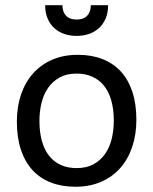

<svg xmlns="http://www.w3.org/2000/svg" viewBox="-20 -710 590 739"><path d="M504.9 -249C504.9 -289.4 499.8 -325.2 489.5 -356.4C479.2 -387.7 464.4 -413.8 445.1 -434.8C425.7 -455.8 402.1 -471.8 374.3 -482.7C346.4 -493.6 314.9 -499 279.8 -499C243 -499 210.1 -492.8 181.2 -480.2C152.2 -467.7 127.6 -450.1 107.4 -427.5C87.2 -404.9 71.8 -377.8 61 -346.4C50.3 -315 44.9 -280.3 44.9 -242.2C44.9 -201.5 50 -165.5 60.3 -134.3C70.6 -103 85.4 -76.8 104.7 -55.7C124.1 -34.5 147.7 -18.5 175.5 -7.6C203.4 3.3 234.9 8.8 270 8.8C306.8 8.8 339.7 2.5 368.7 -10C397.6 -22.5 422.2 -40.1 442.4 -62.7C462.6 -85.4 478 -112.5 488.8 -144.3C499.5 -176 504.9 -210.9 504.9 -249ZM418 -245.1C418 -220.7 415.3 -197.5 409.9 -175.5C404.5 -153.6 396.1 -134.3 384.5 -117.7C373 -101.1 358.2 -87.8 340.1 -77.9C322 -68 300.3 -63 274.9 -63C252.8 -63 232.9 -66.8 215.3 -74.5C197.8 -82.1 182.8 -93.5 170.4 -108.6C158 -123.8 148.5 -142.7 141.8 -165.5C135.2 -188.3 131.8 -214.8 131.8 -245.1C131.8 -269.2 134.5 -292.2 139.9 -314.2C145.3 -336.2 153.7 -355.5 165.3 -372.1C176.8 -388.7 191.7 -401.9 209.7 -411.9C227.8 -421.8 249.5 -426.8 274.9 -426.8C296.7 -426.8 316.5 -422.9 334.2 -415.3C352 -407.6 367 -396.2 379.4 -381.1C391.8 -366 401.3 -347.1 408 -324.5C414.6 -301.8 418 -275.4 418 -245.1ZM396 -689.9H329.6C329.6 -673.3 325 -660 315.9 -649.9C306.8 -639.8 293.1 -634.8 274.9 -634.8C256.7 -634.8 243 -639.8 233.9 -649.9C224.8 -660 220.2 -673.3 220.2 -689.9H153.8C153.8 -670.1 157.1 -652.8 163.6 -637.9C170.1 -623.1 178.8 -610.8 189.7 -601.1C200.6 -591.3 213.4 -584 228 -579.1C242.7 -574.2 258.3 -571.8 274.9 -571.8C291.5 -571.8 307.1 -574.2 321.8 -579.1C336.4 -584 349.2 -591.3 360.1 -601.1C371 -610.8 379.7 -623.1 386.2 -637.9C392.7 -652.8 396 -670.1 396 -689.9ZM0 -490.2Z"/></svg>

Font: CodeNewRoman Nerd Font Mono
Style: Regular
Weight: 400
Monospace: yes
Designer: Sam Radian
Foundry: Code New Roman
Version: Version 2.00 November 29, 2014;Nerd Fonts 3.2.1